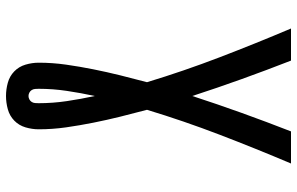

<svg xmlns="http://www.w3.org/2000/svg" viewBox="-195 -580 990 640"><g transform="rotate(90 300.0 -260.0)"><path d="M300 215Q278 215 256 209Q234 203 218 187.5Q202 172 195.5 150Q189 128 189 106Q189 60 195.5 14.5Q202 -31 211 -76Q220 -121 231 -165.5Q242 -210 254 -255Q217 -377 171 -497Q125 -617 75 -735H182Q214 -653 243.5 -571Q273 -489 300 -406Q327 -489 356.5 -571Q386 -653 418 -735H525Q475 -617 429 -497Q383 -377 346 -255Q358 -210 369 -165.5Q380 -121 389 -76Q398 -31 404.5 14.5Q411 60 411 106Q411 128 404.5 150Q398 172 382 187.5Q366 203 344 209Q322 215 300 215ZM300 140Q306 140 311.5 137Q317 134 320 129Q323 124 323.5 118Q324 112 324 106Q324 59 317 12Q310 -35 300 -81Q290 -35 283 12Q276 59 276 106Q276 112 276.5 118Q277 124 280 129Q283 134 288.5 137Q294 140 300 140Z"/></g></svg>

Font: Iosevka Custom SmBdEx
Style: Regular
Weight: 600
Width: 7
Monospace: yes
Designer: Belleve Invis
Foundry: Belleve Invis
Version: Version 11.2.4; ttfautohint (v1.8.4)